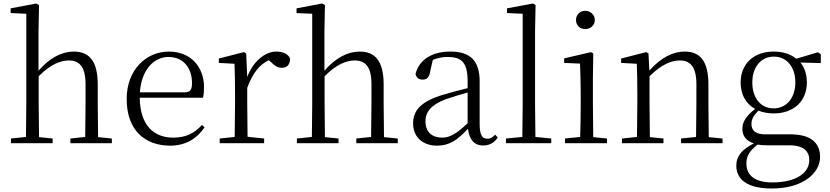

<svg xmlns="http://www.w3.org/2000/svg" viewBox="-20 -822 4762 1102"><path d="M468 0H622V-27L543 -35C542 -90 541 -172 541 -227V-337C541 -474 490 -526 404 -526C337 -526 268 -493 201 -416V-639L204 -793L188 -802L41 -774V-747L131 -743V-227L129 -36L43 -27V0H282V-27L204 -35L202 -227V-384C271 -455 331 -475 375 -475C435 -475 471 -440 471 -339V-227L469 -36L384 -27V0Z M957 14C1045 14 1110 -26 1154 -91L1139 -105C1097 -57 1045 -32 975 -32C863 -32 784 -102 782 -261H1145C1149 -277 1151 -297 1151 -321C1151 -438 1075 -526 949 -526C818 -526 707 -420 707 -254C707 -74 812 14 957 14ZM783 -292C791 -418 861 -495 947 -495C1033 -495 1082 -431 1082 -346C1082 -309 1073 -292 1040 -292Z M1399 -318C1430 -401 1469 -452 1523 -476L1533 -468C1556 -445 1572 -433 1596 -433C1630 -433 1644 -452 1645 -486C1635 -511 1605 -526 1567 -526C1499 -526 1432 -468 1399 -380L1393 -515L1380 -523L1236 -486V-461L1326 -456C1328 -406 1329 -354 1329 -285V-227L1327 -36L1241 -27V0H1496V-27L1401 -37L1399 -227Z M2109 0H2263V-27L2184 -35C2183 -90 2182 -172 2182 -227V-337C2182 -474 2131 -526 2045 -526C1978 -526 1909 -493 1842 -416V-639L1845 -793L1829 -802L1682 -774V-747L1772 -743V-227L1770 -36L1684 -27V0H1923V-27L1845 -35L1843 -227V-384C1912 -455 1972 -475 2016 -475C2076 -475 2112 -440 2112 -339V-227L2110 -36L2025 -27V0Z M2753 13C2788 13 2817 -2 2837 -33L2822 -49C2806 -32 2794 -26 2777 -26C2748 -26 2733 -45 2733 -111V-354C2733 -476 2677 -526 2565 -526C2458 -526 2386 -479 2365 -398C2369 -377 2383 -365 2405 -365C2428 -365 2443 -376 2448 -407L2464 -478C2493 -490 2521 -495 2548 -495C2628 -495 2664 -466 2664 -354V-316C2619 -305 2570 -292 2526 -279C2398 -241 2351 -190 2351 -114C2351 -31 2411 14 2488 14C2560 14 2605 -18 2666 -83C2673 -23 2700 13 2753 13ZM2664 -115C2598 -52 2560 -32 2518 -32C2460 -32 2422 -64 2422 -126C2422 -179 2454 -221 2540 -253C2577 -266 2621 -279 2664 -291Z M2977 0H3144V-27L3053 -36L3051 -227V-639L3054 -793L3039 -802L2890 -774V-747L2980 -743V-227L2978 -36L2884 -27V0Z M3339 -655C3368 -655 3394 -676 3394 -707C3394 -738 3368 -760 3339 -760C3309 -760 3286 -738 3286 -707C3286 -676 3309 -655 3339 -655ZM3309 0H3464V-27L3385 -35L3383 -227V-378L3385 -515L3373 -523L3218 -487V-461L3309 -457C3311 -407 3313 -352 3313 -285V-227C3313 -173 3312 -91 3310 -36L3223 -27V0Z M3974 0H4127V-27L4048 -35L4046 -227V-338C4046 -474 3996 -526 3910 -526C3844 -526 3776 -494 3707 -417L3702 -515L3689 -523L3545 -486V-461L3635 -456C3637 -406 3638 -353 3638 -285V-227L3636 -36L3550 -27V0H3788V-27L3710 -35L3708 -227V-384C3778 -455 3838 -475 3881 -475C3941 -475 3977 -440 3977 -339V-227L3975 -36L3889 -27V0Z M4420 -200C4346 -200 4298 -260 4298 -348C4298 -437 4347 -497 4422 -497C4495 -497 4545 -438 4545 -349C4545 -261 4495 -200 4420 -200ZM4421 -171C4535 -171 4611 -241 4611 -348C4611 -394 4599 -434 4574 -463L4691 -460V-511L4675 -522L4550 -485C4519 -511 4474 -526 4421 -526C4306 -526 4231 -456 4231 -348C4231 -279 4261 -226 4314 -197C4262 -155 4241 -123 4241 -83C4241 -41 4263 -13 4307 1C4241 34 4206 73 4206 128C4206 205 4265 260 4409 260C4591 260 4687 170 4687 79C4687 -4 4631 -51 4517 -51H4370C4315 -51 4293 -75 4293 -110C4293 -138 4305 -159 4333 -187C4358 -177 4388 -171 4421 -171ZM4328 8C4345 11 4364 12 4386 12H4510C4597 12 4625 50 4625 97C4625 169 4552 225 4413 225C4317 225 4264 188 4264 116C4264 71 4284 43 4328 8Z"/></svg>

Font: Noto Serif CJK SC Light
Style: Regular
Weight: 300
Designer: Ryoko NISHIZUKA 西塚涼子 (kana & ideographs); Frank Grießhammer (Latin, Greek & Cyrillic); Wenlong ZHANG 张文龙 (bopomofo); San
Foundry: Adobe
Version: Version 2.001;hotconv 1.1.0;makeotfexe 2.6.0